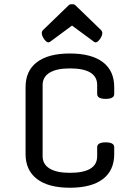

<svg xmlns="http://www.w3.org/2000/svg" viewBox="-20 -866 636 901"><path d="M180 -467V-133Q180 -95 213 -75Q246 -55 308 -55Q436 -55 436 -133V-175Q436 -198 476 -198Q516 -198 516 -175V-143Q516 -66 462.5 -25.5Q409 15 308 15Q207 15 153.5 -26Q100 -67 100 -143V-457Q100 -534 153.5 -574.5Q207 -615 308 -615Q409 -615 462.5 -574.5Q516 -534 516 -457V-425Q516 -402 476 -402Q436 -402 436 -425V-467Q436 -545 308 -545Q246 -545 213 -525Q180 -505 180 -467ZM313 -846H324Q329 -846 333 -842L453 -726Q460 -719 460 -711Q460 -698 449 -682.5Q438 -667 428 -667Q426 -667 421 -670L318 -746L215 -670Q209 -667 208 -667Q198 -667 187 -682.5Q176 -698 176 -711Q176 -719 183 -726L303 -842Q307 -846 313 -846Z"/></svg>

Font: Offside
Style: Regular
Weight: 400
Designer: Eduardo Rodriguez Tunni
Foundry: Eduardo Rodriguez Tunni
Version: Version 1.002; ttfautohint (v1.8.4.7-5d5b);gftools[0.9.23]